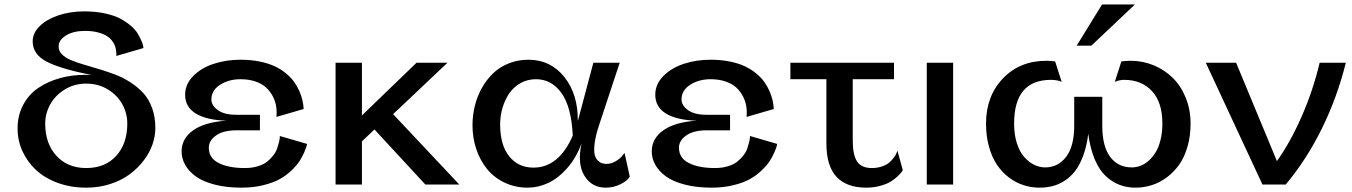

<svg xmlns="http://www.w3.org/2000/svg" viewBox="-20 -841 6163 875"><path d="M509.8 -585.9Q510.3 -588.4 510.5 -592.5Q510.7 -596.7 509.3 -608.4Q507.8 -620.1 504.2 -631.1Q500.5 -642.1 490.5 -655.3Q480.5 -668.5 465.6 -677.7Q450.7 -687 425.3 -693.6Q399.9 -700.2 367.2 -700.2Q314.5 -700.2 280.8 -679.4Q247.1 -658.7 247.1 -628.9Q247.1 -608.9 262.2 -593.5Q277.3 -578.1 302.7 -567.4Q328.1 -556.6 361.3 -546.9Q394.5 -537.1 431.2 -526.1Q467.8 -515.1 504.2 -501.5Q540.5 -487.8 573.7 -466.3Q606.9 -444.8 632.3 -417.7Q657.7 -390.6 672.9 -349.6Q688 -308.6 688 -257.8Q688 -220.2 674.6 -181.9Q661.1 -143.6 634 -108.4Q606.9 -73.2 569.8 -45.9Q532.7 -18.6 481.7 -2.2Q430.7 14.2 373 14.2Q302.2 14.2 242.7 -7.8Q183.1 -29.8 143.6 -66.9Q104 -104 82 -152.6Q60.1 -201.2 60.1 -254.9Q60.1 -315.4 85.7 -363.3Q111.3 -411.1 154.8 -440.4Q198.2 -469.7 252.9 -484.9Q307.6 -500 369.1 -500Q388.2 -500 397 -499Q252 -528.3 190.4 -561.3Q128.9 -594.2 128.9 -652.8Q128.9 -689.9 160.2 -721.2Q191.4 -752.4 245.4 -770.8Q299.3 -789.1 363.8 -789.1Q415.5 -789.1 458.5 -779.8Q501.5 -770.5 528.6 -755.9Q555.7 -741.2 576.4 -723.4Q597.2 -705.6 607.7 -687.7Q618.2 -669.9 624.5 -655.3Q630.9 -640.6 632.3 -631.3L633.8 -622.1ZM560.1 -277.8Q560.1 -323.7 538.1 -364.7Q516.1 -405.8 472.4 -432.9Q428.7 -460 373 -460Q318.4 -460 274.7 -432.9Q231 -405.8 208.5 -364.5Q186 -323.2 186 -277.8Q186 -187 237.1 -131.1Q288.1 -75.2 373 -75.2Q459.5 -75.2 509.8 -130.9Q560.1 -186.5 560.1 -277.8Z M1255.4 -221.2 1379.4 -185.1Q1378.4 -180.7 1376.7 -173.6Q1375 -166.5 1366 -145.8Q1356.9 -125 1344.7 -106.2Q1332.5 -87.4 1308.6 -64.5Q1284.7 -41.5 1255.1 -24.9Q1225.6 -8.3 1179.9 2.9Q1134.3 14.2 1080.6 14.2Q1011.7 14.2 958 0.2Q904.3 -13.7 872.3 -37.1Q840.3 -60.5 824 -89.6Q807.6 -118.7 807.6 -150.9Q807.6 -210 860.6 -247.3Q913.6 -284.7 1012.7 -291Q922.4 -293.5 873 -323.2Q823.7 -353 823.7 -409.2Q823.7 -457 860.1 -494.1Q896.5 -531.2 953.4 -550Q1010.3 -568.8 1075.7 -568.8Q1122.6 -568.8 1162.6 -560.8Q1202.6 -552.7 1231.2 -539.3Q1259.8 -525.9 1282.7 -507.1Q1305.7 -488.3 1320.1 -468.3Q1334.5 -448.2 1344.2 -425.8Q1354 -403.3 1358.4 -383.5Q1362.8 -363.8 1363.8 -344.2L1239.7 -308.1Q1242.2 -332.5 1238.5 -356.2Q1234.9 -379.9 1222.9 -402.6Q1210.9 -425.3 1192.4 -442.4Q1173.8 -459.5 1143.8 -469.7Q1113.8 -480 1075.7 -480Q1022.9 -480 983.2 -454.8Q943.4 -429.7 943.4 -387.2Q943.4 -360.8 972.4 -339.4Q1001.5 -317.9 1057.6 -317.9H1164.6V-247.1H1057.6Q997.6 -247.1 964.6 -223.6Q931.6 -200.2 931.6 -168Q931.6 -120.6 976.8 -97.9Q1022 -75.2 1095.7 -75.2Q1128.4 -75.2 1154.8 -83.3Q1181.2 -91.3 1197.3 -104.2Q1213.4 -117.2 1225.3 -132.6Q1237.3 -147.9 1242.7 -163.6Q1248 -179.2 1251.2 -192.1Q1254.4 -205.1 1254.9 -212.9Z M1509.3 0V-555.2H1629.4V-314.9L1878.4 -555.2H2019.5L1771.5 -320.8L2073.2 0H1918.5L1686.5 -251L1629.4 -196.8V0Z M2708 -264.2Q2693.8 -220.2 2689.9 -187.5Q2686 -154.8 2689.9 -137.5Q2693.8 -120.1 2704.1 -109.9Q2714.4 -99.6 2723.9 -96.9Q2733.4 -94.2 2745.1 -94.2Q2766.6 -94.2 2786.9 -106.7Q2807.1 -119.1 2816.4 -131.8L2826.2 -144L2850.1 -36.1Q2840.3 -17.6 2808.3 -1.7Q2776.4 14.2 2740.2 14.2Q2676.3 14.2 2643.1 -40.5Q2609.9 -95.2 2630.4 -188Q2606.4 -122.1 2565.2 -75.2Q2523.9 -28.3 2478.3 -7.1Q2432.6 14.2 2385.3 14.2Q2327.6 14.2 2279.5 -8.8Q2231.4 -31.7 2199.7 -70.8Q2168 -109.9 2150.6 -161.1Q2133.3 -212.4 2133.3 -270Q2133.3 -314.9 2143.8 -357.9Q2154.3 -400.9 2175.5 -439.2Q2196.8 -477.5 2226.6 -506.3Q2256.3 -535.2 2298.1 -552Q2339.8 -568.8 2388.2 -568.8Q2488.8 -568.8 2551.5 -490.5Q2614.3 -412.1 2613.3 -290Q2614.3 -293.9 2616.2 -299.8L2684.1 -555.2H2804.2ZM2259.3 -273.9Q2259.3 -179.7 2300.8 -128.4Q2342.3 -77.1 2411.1 -77.1Q2526.9 -77.1 2590.3 -223.1Q2584 -354 2538.8 -417Q2493.7 -480 2422.4 -480Q2383.8 -480 2352.1 -462.2Q2320.3 -444.3 2300.5 -415Q2280.8 -385.7 2270 -349.4Q2259.3 -313 2259.3 -273.9Z M3397.9 -221.2 3522 -185.1Q3521 -180.7 3519.3 -173.6Q3517.6 -166.5 3508.5 -145.8Q3499.5 -125 3487.3 -106.2Q3475.1 -87.4 3451.2 -64.5Q3427.2 -41.5 3397.7 -24.9Q3368.2 -8.3 3322.5 2.9Q3276.9 14.2 3223.1 14.2Q3154.3 14.2 3100.6 0.2Q3046.9 -13.7 3014.9 -37.1Q2982.9 -60.5 2966.6 -89.6Q2950.2 -118.7 2950.2 -150.9Q2950.2 -210 3003.2 -247.3Q3056.2 -284.7 3155.3 -291Q3064.9 -293.5 3015.6 -323.2Q2966.3 -353 2966.3 -409.2Q2966.3 -457 3002.7 -494.1Q3039.1 -531.2 3095.9 -550Q3152.8 -568.8 3218.3 -568.8Q3265.1 -568.8 3305.2 -560.8Q3345.2 -552.7 3373.8 -539.3Q3402.3 -525.9 3425.3 -507.1Q3448.2 -488.3 3462.6 -468.3Q3477.1 -448.2 3486.8 -425.8Q3496.6 -403.3 3501 -383.5Q3505.4 -363.8 3506.3 -344.2L3382.3 -308.1Q3384.8 -332.5 3381.1 -356.2Q3377.4 -379.9 3365.5 -402.6Q3353.5 -425.3 3335 -442.4Q3316.4 -459.5 3286.4 -469.7Q3256.3 -480 3218.3 -480Q3165.5 -480 3125.7 -454.8Q3085.9 -429.7 3085.9 -387.2Q3085.9 -360.8 3115 -339.4Q3144 -317.9 3200.2 -317.9H3307.1V-247.1H3200.2Q3140.1 -247.1 3107.2 -223.6Q3074.2 -200.2 3074.2 -168Q3074.2 -120.6 3119.4 -97.9Q3164.6 -75.2 3238.3 -75.2Q3271 -75.2 3297.4 -83.3Q3323.7 -91.3 3339.8 -104.2Q3356 -117.2 3367.9 -132.6Q3379.9 -147.9 3385.3 -163.6Q3390.6 -179.2 3393.8 -192.1Q3397 -205.1 3397.5 -212.9Z M3582 -480V-555.2H4054.2V-480H3866.2V-201.2Q3866.2 -134.8 3886 -105Q3905.8 -75.2 3953.1 -75.2Q3980.5 -75.2 4002.4 -83.5Q4024.4 -91.8 4036.4 -103.5Q4048.3 -115.2 4056.4 -126.7Q4064.5 -138.2 4066.9 -146.5L4069.8 -154.8L4094.2 -65.9Q4092.3 -62.5 4088.9 -57.1Q4085.4 -51.8 4071.3 -38.1Q4057.1 -24.4 4039.8 -13.7Q4022.5 -2.9 3992.7 5.6Q3962.9 14.2 3928.2 14.2Q3837.9 14.2 3792 -35.4Q3746.1 -85 3746.1 -188V-480Z M4203.6 0V-555.2H4323.7V0Z M5002.4 -820.8H5152.3L4953.6 -632.8H4886.7ZM5003.4 -399.9V-268.1Q5003.4 -174.3 5039.3 -126.2Q5075.2 -78.1 5137.7 -78.1Q5157.7 -78.1 5177.5 -85.4Q5197.3 -92.8 5215.3 -108.9Q5233.4 -125 5247.1 -147.7Q5260.7 -170.4 5269 -204.1Q5277.3 -237.8 5277.3 -277.8Q5277.3 -374.5 5230 -425.8Q5182.6 -477.1 5103.5 -477.1Q5081.1 -477.1 5060.5 -467.8L5090.3 -561Q5111.8 -564 5132.8 -564Q5188 -564 5237.5 -543.5Q5287.1 -522.9 5324.5 -486.3Q5361.8 -449.7 5383.8 -395.5Q5405.8 -341.3 5405.8 -277.8Q5405.8 -220.7 5391.6 -172.1Q5377.4 -123.5 5353.3 -89.8Q5329.1 -56.2 5296.9 -32.2Q5264.6 -8.3 5228.5 2.9Q5192.4 14.2 5154.8 14.2Q5115.7 14.2 5082.3 1.5Q5048.8 -11.2 5019.3 -38.6Q4989.7 -65.9 4969 -115Q4948.2 -164.1 4939.5 -231Q4932.6 -174.8 4916.5 -131.6Q4900.4 -88.4 4879.4 -61.3Q4858.4 -34.2 4831.1 -16.8Q4803.7 0.5 4775.9 7.3Q4748 14.2 4716.8 14.2Q4679.7 14.2 4644.8 2.9Q4609.9 -8.3 4578.6 -31.7Q4547.4 -55.2 4524.2 -89.1Q4501 -123 4487.3 -171.6Q4473.6 -220.2 4473.6 -277.8Q4473.6 -402.8 4550.5 -483.4Q4627.4 -564 4748.5 -564Q4767.1 -564 4788.6 -561L4818.4 -467.8Q4799.3 -477.1 4769.5 -477.1Q4601.6 -477.1 4601.6 -277.8Q4601.6 -228 4614 -188.7Q4626.5 -149.4 4647.2 -126Q4668 -102.5 4692.4 -90.3Q4716.8 -78.1 4742.7 -78.1Q4801.8 -78.1 4838.6 -126.2Q4875.5 -174.3 4875.5 -269V-399.9Z M5994.1 -555.2H6113.3Q6074.2 -397.5 6004.4 -255.6Q5934.6 -113.8 5839.4 0H5733.4L5475.1 -555.2H5613.3L5799.3 -106.9Q5860.4 -192.4 5912.1 -310.3Q5963.9 -428.2 5994.1 -555.2Z"/></svg>

Font: Sporting Grotesque
Style: Regular
Weight: 400
Designer: Lucas LE BIHAN
Foundry: Lucas LE BIHAN
Version: Version 2.001;PS 2.1;hotconv 1.0.88;makeotf.lib2.5.647800